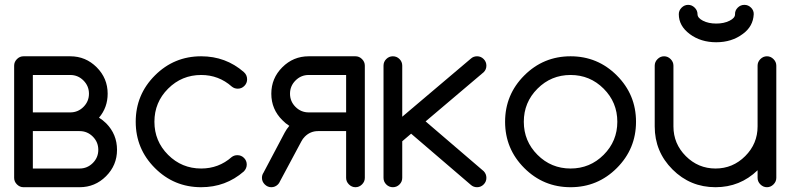

<svg xmlns="http://www.w3.org/2000/svg" viewBox="-20 -782 3302 802"><path d="M78.1 -546.9H273.4Q337.9 -546.9 383.8 -501Q429.7 -455.1 429.7 -390.6Q429.7 -333 393.6 -290.5Q409.2 -280.8 423.3 -267.1Q468.8 -221.2 468.8 -156.2Q468.8 -91.8 422.9 -45.9Q377 0 312.5 0H78.1Q62.5 0 50.8 -11.7Q39.1 -23.4 39.1 -39.1V-507.8Q39.1 -523.4 50.8 -535.2Q62.5 -546.9 78.1 -546.9ZM312.5 -78.1Q344.7 -78.1 367.7 -101.1Q390.6 -124 390.6 -156.2Q390.6 -188.5 367.7 -211.4Q344.7 -234.4 312.5 -234.4H117.2V-78.1ZM273.4 -312.5Q305.7 -312.5 328.6 -335.4Q351.6 -358.4 351.6 -390.6Q351.6 -422.9 328.6 -445.8Q305.7 -468.8 273.4 -468.8H117.2V-312.5Z M971.7 -133.8Q987.8 -133.8 999.3 -122.3Q1010.7 -110.8 1010.7 -94.7Q1010.7 -78.6 998.5 -65.9Q922.9 0 820.3 0Q707 0 627 -80.1Q546.9 -160.2 546.9 -273.4Q546.9 -386.7 627 -466.8Q707 -546.9 820.3 -546.9Q922.9 -546.9 998.5 -481Q1012.2 -468.8 1012.2 -450.7Q1012.2 -434.6 1000.7 -423.1Q989.3 -411.6 973.1 -411.6Q959 -411.6 948.2 -420.4Q893.6 -468.8 820.3 -468.8Q739.3 -468.8 682.1 -411.6Q625 -354.5 625 -273.4Q625 -192.4 682.1 -135.3Q739.3 -78.1 820.3 -78.1Q893.6 -78.1 947.8 -126Q958 -133.8 971.7 -133.8Z M1464.8 -546.9Q1480.5 -546.9 1492.2 -535.2Q1503.9 -523.4 1503.9 -507.8V-39.1Q1503.9 -23.4 1492.2 -11.7Q1480.5 0 1464.8 0Q1449.2 0 1437.5 -11.7Q1425.8 -23.4 1425.8 -39.1V-234.4H1308.6Q1276.4 -234.4 1253.4 -211.4Q1244.1 -202.1 1238.8 -191.4L1149.4 -24.4Q1146.5 -17.1 1141.1 -11.7Q1129.4 0 1113.3 0Q1097.7 0 1085.9 -11.7Q1074.2 -23.4 1074.2 -39.1Q1074.2 -51.3 1080.6 -60.5L1169.4 -228.5Q1177.2 -243.2 1188.5 -256.3Q1172.9 -266.1 1159.2 -280.3Q1113.3 -325.7 1113.3 -390.6Q1113.3 -455.1 1159.2 -501Q1205.1 -546.9 1269.5 -546.9ZM1425.8 -312.5V-468.8H1269.5Q1237.3 -468.8 1214.4 -445.8Q1191.4 -422.9 1191.4 -390.6Q1191.4 -358.4 1214.4 -335.4Q1237.3 -312.5 1269.5 -312.5Z M1582 -507.8Q1582 -523.9 1593.5 -535.4Q1605 -546.9 1621.1 -546.9Q1637.2 -546.9 1648.7 -535.4Q1660.2 -523.9 1660.2 -507.8V-294.4L1946.8 -537.1Q1957.5 -546.9 1972.7 -546.9Q1988.8 -546.9 2000.2 -535.4Q2011.7 -523.9 2011.7 -507.8Q2011.7 -491.7 2000.5 -480.5L1757.8 -274.9L2000.5 -66.9Q2011.7 -55.2 2011.7 -39.1Q2011.7 -22.9 2000.2 -11.5Q1988.8 0 1972.7 0Q1958 0 1947.3 -9.3L1697.3 -223.6L1660.2 -191.9V-39.1Q1660.2 -22.9 1648.7 -11.5Q1637.2 0 1621.1 0Q1605 0 1593.5 -11.5Q1582 -22.9 1582 -39.1Z M2501.5 -411.6Q2444.3 -468.8 2363.3 -468.8Q2282.2 -468.8 2225.1 -411.6Q2168 -354.5 2168 -273.4Q2168 -192.4 2225.1 -135.3Q2282.2 -78.1 2363.3 -78.1Q2444.3 -78.1 2501.5 -135.3Q2558.6 -192.4 2558.6 -273.4Q2558.6 -354.5 2501.5 -411.6ZM2556.6 -466.8Q2636.7 -386.7 2636.7 -273.4Q2636.7 -160.2 2556.6 -80.1Q2476.6 0 2363.3 0Q2250 0 2169.9 -80.1Q2089.8 -160.2 2089.8 -273.4Q2089.8 -386.7 2169.9 -466.8Q2250 -546.9 2363.3 -546.9Q2476.6 -546.9 2556.6 -466.8Z M2815.4 -722.7Q2815.4 -738.3 2827.1 -750Q2838.9 -761.7 2854.5 -761.7Q2870.1 -761.7 2881.8 -750Q2893.6 -738.3 2893.6 -722.7Q2893.6 -707 2916.5 -695.3Q2939.5 -683.6 2971.7 -683.6Q3003.9 -683.6 3027.3 -695.3Q3050.8 -707 3050.3 -722.7Q3049.8 -738.3 3061.5 -750Q3073.2 -761.7 3089.4 -761.7Q3105.5 -761.7 3117.2 -750Q3128.9 -738.3 3128.4 -722.7Q3126 -671.4 3082.5 -640.1Q3036.6 -605.5 2971.7 -605.5Q2907.2 -605.5 2861.3 -639.6Q2815.4 -673.8 2815.4 -722.7ZM3222.7 -39.1Q3222.7 -23.4 3210.9 -11.7Q3199.2 0 3183.6 0Q3168 0 3156.2 -11.7Q3144.5 -23.4 3144.5 -39.1V-70.8Q3071.3 0 2968.8 0Q2863.3 0 2789.1 -74.2Q2714.8 -148.4 2714.8 -253.9V-507.8Q2714.8 -523.4 2726.6 -535.2Q2738.3 -546.9 2753.9 -546.9Q2769.5 -546.9 2781.2 -535.2Q2793 -523.4 2793 -507.8V-253.9Q2793 -181.6 2844.7 -129.9Q2896.5 -78.1 2968.8 -78.1Q3041 -78.1 3092.8 -129.9Q3144.5 -181.6 3144.5 -253.9V-507.8Q3144.5 -523.4 3156.2 -535.2Q3168 -546.9 3183.6 -546.9Q3199.2 -546.9 3210.9 -535.2Q3222.7 -523.4 3222.7 -507.8Z"/></svg>

Font: Comfortaa
Style: Regular
Weight: 400
Designer: Johan Aakerlund
Foundry: Johan Aakerlund
Version: Version 2.001; ttfautohint (v1.4.1)